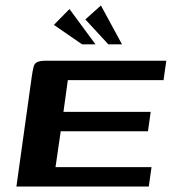

<svg xmlns="http://www.w3.org/2000/svg" viewBox="-20 -682 628 702"><path d="M40 0 97 -408Q100 -427 103 -438.5Q106 -450 116 -455Q126 -460 149 -460H588L578 -389H228L212 -273H531L521 -202H202L183 -71H534L524 0ZM280 -520 177 -591 234 -649 329 -520ZM376 -520 292 -611 349 -662 426 -520Z"/></svg>

Font: Genos SemiBold
Style: Italic
Weight: 600
Italic angle: -8°
Version: Version 1.010